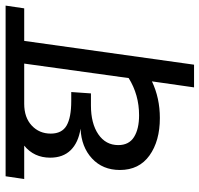

<svg xmlns="http://www.w3.org/2000/svg" viewBox="-34 -696 729 702"><g transform="rotate(-90 331.0 -344.5)"><path d="M652 -621H533L446 0H363L385 -154Q324 -125 251 -125Q167 -125 114 -163Q61 -201 61 -271Q61 -334 103 -373Q145 -412 212 -415Q161 -423 133.5 -451Q106 -479 106 -526Q106 -585 150 -621H28L38 -689H662ZM450 -621H303Q253 -621 223.5 -593.5Q194 -566 194 -524Q194 -483 223.5 -466Q253 -449 313 -449H346L341 -377H297Q231 -377 191.5 -350Q152 -323 152 -277Q152 -238 181.5 -219.5Q211 -201 261 -201Q336 -201 397 -239Z"/></g></svg>

Font: FiraGO
Style: Italic
Weight: 400
Italic angle: -8°
Designer: bBox Type GmbH
Foundry: bBox Type GmbH
Version: Version 1.001